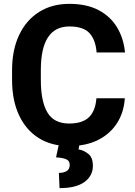

<svg xmlns="http://www.w3.org/2000/svg" viewBox="-20 -741 694 987"><path d="M475.6 -235.8H621.6Q617.2 -164.1 582 -108.6Q546.9 -53.2 484.6 -21.7Q422.4 9.8 335.4 9.8Q244.1 9.8 178.5 -31.7Q112.8 -73.2 77.4 -149.7Q42 -226.1 42 -330.6V-379.9Q42 -484.4 78.4 -561Q114.7 -637.7 180.9 -679.4Q247.1 -721.2 336.4 -721.2Q425.3 -721.2 486.6 -689Q547.9 -656.7 581.8 -600.3Q615.7 -543.9 622.6 -471.2H476.6Q471.7 -535.6 440.4 -570.3Q409.2 -605 336.4 -605Q189.9 -605 189.9 -380.9V-330.6Q189.9 -220.2 223.6 -163.1Q257.3 -106 335.4 -106Q403.8 -106 437.3 -138.4Q470.7 -170.9 475.6 -235.8ZM283.2 -2H389.2L383.8 26.9Q411.1 31.7 434.3 50.3Q457.5 68.8 457.5 111.3Q457.5 163.1 414.1 194.6Q370.6 226.1 286.1 226.1L282.7 147.9Q306.6 147.9 322.5 138.4Q338.4 128.9 338.4 106.4Q338.4 86.4 321.8 78.4Q305.2 70.3 268.1 67.9Z"/></svg>

Font: Vazirmatn RD FD
Style: Bold
Weight: 700
Designer: Saber Rastikerdar
Foundry: Saber Rastikerdar
Version: Version 33.003